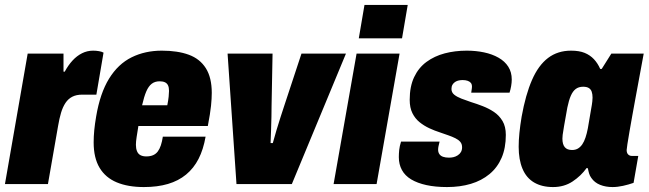

<svg xmlns="http://www.w3.org/2000/svg" viewBox="-23 -745 2625 777"><path d="M-3 0 89 -528H234V-455H239Q253 -481 270.5 -500Q288 -519 309 -529.5Q330 -540 354 -540Q366 -540 377.5 -538Q389 -536 396 -532L367 -362H310Q286 -362 269.5 -353.5Q253 -345 242 -328.5Q231 -312 224 -288.5Q217 -265 212 -235L171 0Z M559 12Q495 12 449.5 -7Q404 -26 380 -66Q356 -106 356 -169Q356 -193 358.5 -218.5Q361 -244 366 -273Q382 -368 418.5 -427Q455 -486 509.5 -513Q564 -540 632 -540Q696 -540 741 -523.5Q786 -507 810 -469Q834 -431 834 -369Q834 -347 831 -317Q828 -287 818 -235H537Q533 -210 530 -191Q527 -172 527 -159Q527 -144 531.5 -133Q536 -122 545.5 -117Q555 -112 569 -112Q585 -112 596.5 -117Q608 -122 615.5 -132Q623 -142 628 -157Q633 -172 636 -192H809Q800 -140 780.5 -102Q761 -64 730 -38.5Q699 -13 656.5 -0.5Q614 12 559 12ZM552 -319H654Q658 -339 659.5 -353.5Q661 -368 661 -377Q661 -391 657 -399.5Q653 -408 644.5 -412Q636 -416 623 -416Q604 -416 591 -406Q578 -396 569 -375Q560 -354 552 -319Z M934 0 898 -528H1080L1076 -316Q1076 -298 1075.5 -272.5Q1075 -247 1074 -220Q1073 -193 1072 -166H1081Q1088 -192 1096 -218.5Q1104 -245 1112 -270Q1120 -295 1127 -316L1197 -528H1377L1158 0Z M1429 -590 1452 -725H1627L1604 -590ZM1327 0 1420 -528H1594L1501 0Z M1786 12Q1739 12 1702.5 4Q1666 -4 1641 -19Q1616 -34 1603.5 -57Q1591 -80 1591 -109Q1591 -123 1592.5 -138Q1594 -153 1600 -172H1756Q1753 -160 1751.5 -153Q1750 -146 1750 -139Q1750 -129 1755 -121.5Q1760 -114 1770 -110.5Q1780 -107 1794 -107Q1803 -107 1812 -109Q1821 -111 1829.5 -116.5Q1838 -122 1842.5 -130Q1847 -138 1847 -149Q1847 -162 1840 -170.5Q1833 -179 1820 -185.5Q1807 -192 1791 -197.5Q1775 -203 1758 -209Q1736 -216 1714.5 -226Q1693 -236 1675 -250.5Q1657 -265 1646 -287Q1635 -309 1635 -341Q1635 -395 1653 -433Q1671 -471 1703 -494.5Q1735 -518 1776.5 -529Q1818 -540 1866 -540Q1903 -540 1936 -533Q1969 -526 1994.5 -511.5Q2020 -497 2034 -475Q2048 -453 2048 -423Q2048 -411 2045.5 -396.5Q2043 -382 2039 -370H1884Q1886 -383 1886.5 -387.5Q1887 -392 1887 -394Q1887 -404 1882.5 -409.5Q1878 -415 1869.5 -418Q1861 -421 1849 -421Q1842 -421 1834 -419.5Q1826 -418 1819 -413.5Q1812 -409 1808 -402Q1804 -395 1804 -385Q1804 -371 1815 -362Q1826 -353 1844 -346Q1862 -339 1883 -332Q1906 -325 1930.5 -315.5Q1955 -306 1976 -292Q1997 -278 2010.5 -255.5Q2024 -233 2024 -199Q2024 -146 2007 -106.5Q1990 -67 1958 -40.5Q1926 -14 1882.5 -1Q1839 12 1786 12Z M2215 12Q2170 12 2138.5 -6.5Q2107 -25 2091.5 -62Q2076 -99 2076 -151Q2076 -177 2079 -207Q2082 -237 2088 -273Q2104 -362 2130 -421.5Q2156 -481 2195 -510.5Q2234 -540 2288 -540Q2321 -540 2343 -531Q2365 -522 2380.5 -505.5Q2396 -489 2406 -466H2412L2451 -528H2582L2558 -398Q2554 -376 2548 -344Q2542 -312 2536 -278Q2530 -244 2524.5 -213Q2519 -182 2516 -161.5Q2513 -141 2513 -138Q2513 -126 2519 -120Q2525 -114 2534 -114H2560L2541 -5Q2521 2 2498.5 7Q2476 12 2456 12Q2428 12 2405.5 3Q2383 -6 2370 -25Q2364 -33 2361 -43Q2358 -53 2356 -64L2351 -65Q2328 -33 2294 -10.5Q2260 12 2215 12ZM2292 -138Q2306 -138 2316 -144Q2326 -150 2333.5 -161Q2341 -172 2346.5 -188.5Q2352 -205 2356 -226Q2364 -275 2368.5 -299.5Q2373 -324 2374 -334.5Q2375 -345 2375 -350Q2375 -364 2371.5 -374Q2368 -384 2359.5 -389Q2351 -394 2337 -394Q2319 -394 2307 -385Q2295 -376 2287 -357.5Q2279 -339 2273 -310Q2264 -259 2259.5 -234Q2255 -209 2254 -199Q2253 -189 2253 -184Q2253 -161 2262.5 -149.5Q2272 -138 2292 -138Z"/></svg>

Font: Archivo Condensed Black
Style: Italic
Weight: 900
Width: 3
Italic angle: -10°
Designer: Hector Gatti
Foundry: Omnibus-Type
Version: Version 2.001